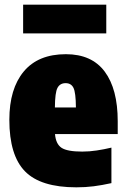

<svg xmlns="http://www.w3.org/2000/svg" viewBox="-20 -791 539 822"><path d="M307 11Q154 11 87 -57.5Q20 -126 20 -278Q20 -411 81.8 -485Q143.5 -559 262 -559Q373 -559 428.5 -484.2Q484 -409.5 484 -272V-217H215.5Q219 -174.5 243.5 -158.2Q268 -142 332 -142Q363 -142 394.2 -146.8Q425.5 -151.5 457 -159V-7Q416.5 2 381.2 6.5Q346 11 307 11ZM261 -435Q237 -435 226.2 -415Q215.5 -395 215 -331H305Q304.5 -395 294.5 -415Q284.5 -435 261 -435ZM79 -648V-771H435V-648Z"/></svg>

Font: Encode Sans Cnd Black
Style: Regular
Weight: 900
Width: 3
Designer: Multiple Designers
Foundry: Impallari Type
Version: Version 3.002; ttfautohint (v1.8.3) -l 8 -r 50 -G 200 -x 14 